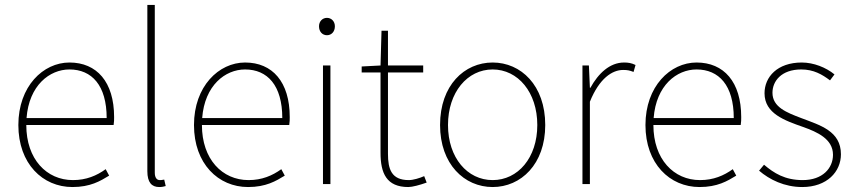

<svg xmlns="http://www.w3.org/2000/svg" viewBox="-20 -742 3446 774"><path d="M440 -270C440 -412 370 -490 260 -490C154 -490 54 -394 54 -238C54 -82 152 12 272 12C344 12 384 -12 420 -34L406 -60C370 -34 328 -16 274 -16C168 -16 86 -100 86 -238H438C440 -250 440 -260 440 -270ZM87 -266C97 -398 180 -462 260 -462C350 -462 410 -398 410 -266H87Z M622 12C634 12 640 10 648 8L642 -18C632 -16 628 -16 624 -16C612 -16 604 -26 604 -46V-722H574V-52C574 -6 592 12 622 12Z M1148 -270C1148 -412 1078 -490 968 -490C862 -490 762 -394 762 -238C762 -82 860 12 980 12C1052 12 1092 -12 1128 -34L1114 -60C1078 -34 1036 -16 982 -16C876 -16 794 -100 794 -238H1146C1148 -250 1148 -260 1148 -270ZM795 -266C805 -398 888 -462 968 -462C1058 -462 1118 -398 1118 -266H795Z M1298 -600C1316 -600 1330 -614 1330 -636C1330 -656 1316 -670 1298 -670C1280 -670 1266 -656 1266 -636C1266 -614 1280 -600 1298 -600ZM1282 0H1312V-478H1282V0Z M1626 12C1642 12 1672 4 1700 -6L1690 -32C1672 -24 1646 -16 1628 -16C1558 -16 1544 -60 1544 -122V-450H1686V-478H1544V-618H1518L1514 -478L1438 -474V-450H1514V-126C1514 -44 1538 12 1626 12Z M1966 12C2080 12 2178 -80 2178 -238C2178 -398 2080 -490 1966 -490C1852 -490 1754 -398 1754 -238C1754 -80 1852 12 1966 12ZM1966 -16C1864 -16 1786 -106 1786 -238C1786 -370 1864 -462 1966 -462C2068 -462 2146 -370 2146 -238C2146 -106 2068 -16 1966 -16Z M2328 0H2358V-332C2396 -426 2448 -460 2492 -460C2510 -460 2518 -458 2534 -452L2542 -480C2526 -488 2512 -490 2496 -490C2438 -490 2392 -446 2360 -388H2358L2354 -478H2328V0Z M2968 -270C2968 -412 2898 -490 2788 -490C2682 -490 2582 -394 2582 -238C2582 -82 2680 12 2800 12C2872 12 2912 -12 2948 -34L2934 -60C2898 -34 2856 -16 2802 -16C2696 -16 2614 -100 2614 -238H2966C2968 -250 2968 -260 2968 -270ZM2615 -266C2625 -398 2708 -462 2788 -462C2878 -462 2938 -398 2938 -266H2615Z M3214 12C3314 12 3370 -50 3370 -120C3370 -214 3286 -237 3210 -266C3152 -288 3094 -310 3094 -368C3094 -415 3130 -462 3210 -462C3260 -462 3294 -442 3326 -418L3344 -442C3310 -470 3260 -490 3212 -490C3114 -490 3062 -432 3062 -366C3062 -284 3144 -256 3218 -230C3274 -210 3338 -182 3338 -118C3338 -64 3296 -16 3216 -16C3144 -16 3100 -44 3060 -78L3040 -54C3082 -18 3142 12 3214 12Z"/></svg>

Font: Assistant ExtraLight
Style: Regular
Weight: 275
Designer: Hebrew By Ben Nathan, Latin by Paul Hunt
Version: Version 2.001;PS 002.001;hotconv 1.0.88;makeotf.lib2.5.64775